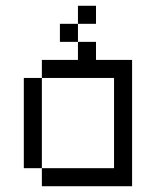

<svg xmlns="http://www.w3.org/2000/svg" viewBox="-20 -645 540 665"><path d="M312.5 -562.5V-625H250V-562.5H187.5V-500H250V-437.5H125V-375H62.5V-62.5H125V0H437.5V-437.5H312.5V-500H250V-562.5ZM125 -62.5V-375H375V-62.5Z"/></svg>

Font: Unifont
Style: Regular
Weight: 500
Version: Version 15.1.04